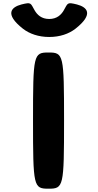

<svg xmlns="http://www.w3.org/2000/svg" viewBox="-20 -1143 596 1163"><path d="M366 -1080C351 -1054 325 -1028 278 -1028C231 -1028 205 -1054 190 -1080C164 -1125 171 -1131 110 -1116C49 -1100 5 -1059 119 -969C159 -938 214 -919 278 -919C343 -919 397 -938 437 -969C551 -1059 507 -1100 446 -1116C385 -1131 392 -1125 366 -1080ZM274 -825C183 -825 180 -813 180 -413C180 -12 183 0 274 0C365 0 368 -12 368 -413C368 -813 365 -825 274 -825Z"/></svg>

Font: Hussar Print
Style: Bold
Weight: 700
Foundry: Cannot Into Space Fonts
Version: Version 2.00